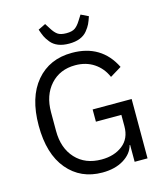

<svg xmlns="http://www.w3.org/2000/svg" viewBox="-132 -1012 960 1122"><g transform="rotate(-15 347.5 -450.5)"><path d="M203 -891 248 -913 269 -880Q285 -854 302.5 -841.5Q320 -829 355 -829Q390 -829 407.5 -841.5Q425 -854 441 -880L462 -913L507 -891Q498 -864 490 -847Q482 -830 465 -809Q448 -788 420.5 -777Q393 -766 355 -766Q317 -766 289.5 -777Q262 -788 245 -809Q228 -830 220 -847Q212 -864 203 -891ZM348 12Q217 12 137.5 -82.5Q58 -177 58 -349Q58 -520 138.5 -615Q219 -710 355 -710Q533 -710 609 -557L540 -515Q516 -571 468 -603Q420 -635 355 -635Q262 -635 205 -572Q148 -509 148 -406V-293Q148 -189 206 -126Q264 -63 363 -63Q440 -63 490.5 -102.5Q541 -142 541 -216V-285H387V-359H623V0H545V-102H542Q529 -52 477 -20Q425 12 348 12Z"/></g></svg>

Font: Anuphan
Style: Regular
Weight: 400
Designer: Mike Abbink, Paul van der Laan, Pieter van Rosmalen, Mint Tantisuwanna
Foundry: Bold Monday; Cadson Demak
Version: Version 3.002;hotconv 1.0.109;makeotfexe 2.5.65596